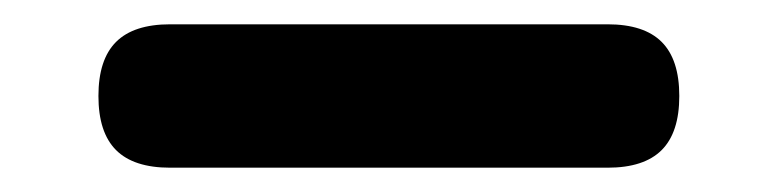

<svg xmlns="http://www.w3.org/2000/svg" viewBox="-20 -409 640 158"><path d="M120 -271Q90 -271 75.5 -285.5Q61 -300 61 -330Q61 -360 75.5 -374.5Q90 -389 120 -389H480Q510 -389 524.5 -374.5Q539 -360 539 -330Q539 -300 524.5 -285.5Q510 -271 480 -271Z"/></svg>

Font: Maple Mono
Style: Bold
Weight: 700
Monospace: yes
Designer: subframe7536
Version: Version 7.200